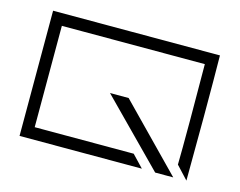

<svg xmlns="http://www.w3.org/2000/svg" viewBox="-68 -520 777 622"><g transform="rotate(15 320.5 -209.5)"><path d="M599.6 0Q589.8 -10.7 559.6 -43Q560.5 -83 560.5 -191.4Q559.6 -299.8 559.6 -379.9Q400.4 -379.9 80.1 -379.9Q80.1 -294.9 80.1 -40Q163.1 -40 412.1 -40Q421.9 -30.3 450.2 0Q450.2 0 450.2 0Q450.2 0 450.2 0Q370.1 0 250 0Q129.9 0 40 0Q40 -139.6 40 -419.9Q240.2 -419.9 304.7 -419.9Q370.1 -419.9 599.6 -419.9Q600.6 -351.6 600.6 -213.9Q600.6 -160.2 599.6 0ZM495.1 1Q443.4 -51.8 287.1 -210Q302.7 -210 349.6 -210Q401.4 -157.2 555.7 1Q555.7 1 530.3 1Q505.9 1 495.1 1Z"/></g></svg>

Font: Cataluna 
Style: Lite
Weight: 400
Version: Version 1.0